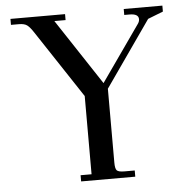

<svg xmlns="http://www.w3.org/2000/svg" viewBox="-51 -752 780 802"><g transform="rotate(-5 339.0 -351.0)"><path d="M22 -677V-702H251V-677H204L386 -401L551 -636Q557 -645 557 -654Q557 -677 519 -677H497V-702H659V-677L595 -652L402 -376V-66Q402 -41 409 -33.5Q416 -26 441 -26H484V0H257V-26H303V-354L116 -637Q101 -660 89.5 -668.5Q78 -677 55 -677Z"/></g></svg>

Font: Dihjauti
Style: Bold
Weight: 700
Designer: T. Christopher White
Version: Version 3.0.0